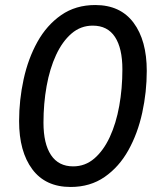

<svg xmlns="http://www.w3.org/2000/svg" viewBox="-20 -732 640 764"><path d="M261 12Q161 12 108.5 -58.5Q56 -129 56 -250Q56 -334 74 -416.5Q92 -499 129 -565.5Q166 -632 223.5 -672Q281 -712 359 -712Q459 -712 511.5 -641.5Q564 -571 564 -450Q564 -366 546 -283.5Q528 -201 491 -134.5Q454 -68 396.5 -28Q339 12 261 12ZM271 -70Q319 -70 355.5 -101.5Q392 -133 417 -187Q442 -241 454.5 -310.5Q467 -380 467 -456Q467 -540 437.5 -585Q408 -630 349 -630Q301 -630 264.5 -598.5Q228 -567 203 -513Q178 -459 165.5 -389.5Q153 -320 153 -244Q153 -160 183 -115Q213 -70 271 -70Z"/></svg>

Font: ABeeZee
Style: Italic
Weight: 400
Italic angle: -10°
Designer: Anja Meiners
Foundry: Anja Meiners
Version: Version 1.003; ttfautohint (v1.8.3)